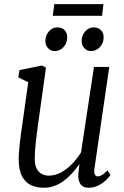

<svg xmlns="http://www.w3.org/2000/svg" viewBox="-20 -874 584 904"><path d="M185.5 10Q153 10 126.2 -2.2Q99.5 -14.5 83.8 -44Q68 -73.5 68 -126.5Q68 -141.5 69.8 -162Q71.5 -182.5 74 -205.8Q76.5 -229 79.8 -252.2Q83 -275.5 86 -295L113 -487L66 -509.5L72 -544L178 -565.5L196.5 -555.5L159.5 -291Q156.5 -270 153.8 -248.2Q151 -226.5 148.8 -205.5Q146.5 -184.5 145 -164.8Q143.5 -145 143.5 -127.5Q143.5 -95.5 153.8 -78Q164 -60.5 179 -53.8Q194 -47 208.5 -47Q240 -47 268.8 -63Q297.5 -79 321.2 -104.2Q345 -129.5 361.5 -156.5L422.5 -559H494.5L425 -82.5Q422 -63.5 426.2 -53.5Q430.5 -43.5 441.5 -43.5Q447.5 -43.5 458 -48.8Q468.5 -54 486.5 -71.5L500 -50Q491 -36 475.2 -22.2Q459.5 -8.5 439.8 0.8Q420 10 398 10Q371 10 359.8 -5.8Q348.5 -21.5 348.5 -48.5Q348.5 -53 349.2 -59.5Q350 -66 350.8 -73.2Q351.5 -80.5 352.5 -87.2Q353.5 -94 354 -100H352.5Q335 -74.5 315.8 -54.2Q296.5 -34 276 -19.5Q255.5 -5 232.8 2.5Q210 10 185.5 10ZM237 -633.5Q219 -633.5 206 -647.5Q193 -661.5 193.5 -682.5Q194.5 -709 211 -727Q227.5 -745 250.5 -745Q272.5 -745 284.8 -731.5Q297 -718 296.5 -698Q296 -670.5 279 -652Q262 -633.5 237 -633.5ZM408 -633.5Q390 -633.5 377 -647.5Q364 -661.5 364.5 -682.5Q365.5 -709 381.8 -727Q398 -745 421 -745Q443 -745 455.8 -731.5Q468.5 -718 468 -698Q467.5 -670.5 450.2 -652Q433 -633.5 408 -633.5ZM235.5 -854.5H467L460.5 -799.5H228.5Z"/></svg>

Font: Merriweather 24pt SemiCondensed Light
Style: Italic
Weight: 300
Width: 4
Italic angle: -7.8°
Designer: Eben Sorkin
Foundry: Eben Sorkin
Version: Version 2.101